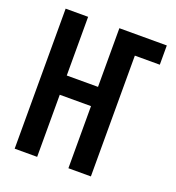

<svg xmlns="http://www.w3.org/2000/svg" viewBox="-133 -841 866 947"><g transform="rotate(20 300.0 -367.5)"><path d="M50 0V-735H168V-427H332V-735H581V-634H450V0H332V-326H168V0Z"/></g></svg>

Font: R Plex Mono
Style: Bold
Weight: 700
Monospace: yes
Designer: Belleve Invis
Foundry: Belleve Invis
Version: Version 31.8.0